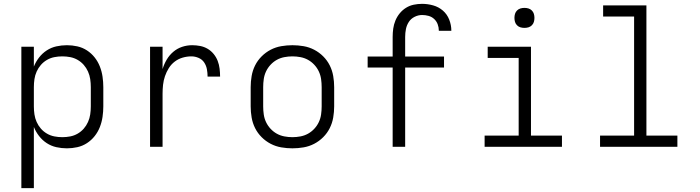

<svg xmlns="http://www.w3.org/2000/svg" viewBox="-20 -763 3640 998"><path d="M91 215V-520H156V-417Q166 -442 183 -464Q200 -486 223 -501Q246 -516 273 -522Q300 -528 328 -528Q355 -528 382 -522Q409 -516 432 -501Q455 -486 472 -464.5Q489 -443 499 -417.5Q509 -392 513 -364.5Q517 -337 517 -310V-210Q517 -183 513 -155.5Q509 -128 499 -102.5Q489 -77 472 -55.5Q455 -34 432 -19Q409 -4 382 2Q355 8 328 8Q300 8 273 2Q246 -4 223 -19Q200 -34 183 -56Q166 -78 156 -103V215ZM304 -50Q325 -50 345.5 -54Q366 -58 384 -68.5Q402 -79 415.5 -94.5Q429 -110 437.5 -129Q446 -148 449 -168.5Q452 -189 452 -210V-310Q452 -331 449 -351.5Q446 -372 437.5 -391Q429 -410 415.5 -425.5Q402 -441 384 -451.5Q366 -462 345.5 -466Q325 -470 304 -470Q283 -470 262.5 -466Q242 -462 224 -451.5Q206 -441 192.5 -425.5Q179 -410 170.5 -391Q162 -372 159 -351.5Q156 -331 156 -310V-210Q156 -189 159 -168.5Q162 -148 170.5 -129Q179 -110 192.5 -94.5Q206 -79 224 -68.5Q242 -58 262.5 -54Q283 -50 304 -50Z M760 0V-520H825V-404Q833 -430 846.5 -453Q860 -476 880.5 -493.5Q901 -511 926.5 -519.5Q952 -528 979 -528Q1000 -528 1020.5 -524Q1041 -520 1059 -509.5Q1077 -499 1090.5 -482.5Q1104 -466 1111.5 -446.5Q1119 -427 1121.5 -406Q1124 -385 1124 -365H1059Q1059 -384 1055.5 -403Q1052 -422 1041.5 -438Q1031 -454 1012.5 -462Q994 -470 975 -470Q952 -470 929.5 -463.5Q907 -457 888.5 -443Q870 -429 857.5 -409Q845 -389 837.5 -367Q830 -345 827.5 -322Q825 -299 825 -276V0Z M1500 8Q1471 8 1442 3Q1413 -2 1387 -15.5Q1361 -29 1340 -50Q1319 -71 1306 -97Q1293 -123 1288 -152Q1283 -181 1283 -210V-310Q1283 -339 1288 -368Q1293 -397 1306 -423Q1319 -449 1340 -470Q1361 -491 1387 -504.5Q1413 -518 1442 -523Q1471 -528 1500 -528Q1529 -528 1558 -523Q1587 -518 1613 -504.5Q1639 -491 1660 -470Q1681 -449 1694 -423Q1707 -397 1712 -368Q1717 -339 1717 -310V-210Q1717 -181 1712 -152Q1707 -123 1694 -97Q1681 -71 1660 -50Q1639 -29 1613 -15.5Q1587 -2 1558 3Q1529 8 1500 8ZM1500 -50Q1521 -50 1542 -54Q1563 -58 1581 -68Q1599 -78 1613.5 -93.5Q1628 -109 1637 -128Q1646 -147 1649 -168Q1652 -189 1652 -210V-310Q1652 -331 1649 -352Q1646 -373 1637 -392Q1628 -411 1613.5 -426.5Q1599 -442 1581 -452Q1563 -462 1542 -466Q1521 -470 1500 -470Q1479 -470 1458 -466Q1437 -462 1419 -452Q1401 -442 1386.5 -426.5Q1372 -411 1363 -392Q1354 -373 1351 -352Q1348 -331 1348 -310V-210Q1348 -189 1351 -168Q1354 -147 1363 -128Q1372 -109 1386.5 -93.5Q1401 -78 1419 -68Q1437 -58 1458 -54Q1479 -50 1500 -50Z M2021 0V-412H1891V-469H2021V-571Q2021 -593 2024 -614.5Q2027 -636 2035.5 -656.5Q2044 -677 2058 -694Q2072 -711 2090.5 -722.5Q2109 -734 2130.5 -738.5Q2152 -743 2174 -743Q2203 -743 2231.5 -735Q2260 -727 2282 -708Q2304 -689 2315 -661Q2326 -633 2326 -604V-603H2261V-604Q2261 -621 2255 -637Q2249 -653 2236.5 -664.5Q2224 -676 2207.5 -680.5Q2191 -685 2174 -685Q2154 -685 2135 -675.5Q2116 -666 2105 -649Q2094 -632 2090 -612Q2086 -592 2086 -571V-469H2288V-412H2086V0Z M2499 0V-58H2676V-462H2515V-520H2740V-58H2901V0ZM2706 -618Q2695 -618 2685 -621Q2675 -624 2667.5 -631.5Q2660 -639 2657 -649Q2654 -659 2654 -670Q2654 -681 2657 -691Q2660 -701 2667.5 -708.5Q2675 -716 2685 -719Q2695 -722 2706 -722Q2717 -722 2727 -719Q2737 -716 2744.5 -708.5Q2752 -701 2755 -691Q2758 -681 2758 -670Q2758 -659 2755 -649Q2752 -639 2744.5 -631.5Q2737 -624 2727 -621Q2717 -618 2706 -618Z M3099 0V-58H3276V-677H3115V-735H3340V-58H3501V0Z"/></svg>

Font: Iosevka Light Extended
Style: Regular
Weight: 300
Width: 7
Monospace: yes
Designer: Belleve Invis
Foundry: Belleve Invis
Version: Version 32.5.0; ttfautohint (v1.8.4)